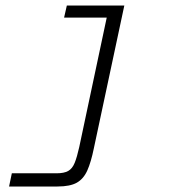

<svg xmlns="http://www.w3.org/2000/svg" viewBox="-20 -516 672 698"><path d="M13 162 23 114H185Q213 114 228 105.5Q243 97 251.5 76Q260 55 268 19L368 -452H213L223 -496H432L321 24Q311 73 297.5 103.5Q284 134 259.5 148Q235 162 189 162Z"/></svg>

Font: Atkinson Hyperlegible Mono ExtraLight
Style: Italic
Weight: 200
Italic angle: -12°
Monospace: yes
Designer: Elliott Scott, Megan Eiswerth, Linus Boman, Theodore Petrosky, Letters from Sweden
Foundry: Applied Design Works, Letters from Sweden
Version: Version 2.001